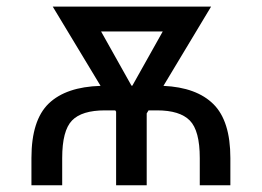

<svg xmlns="http://www.w3.org/2000/svg" viewBox="-20 -548 774 568"><path d="M371.5 -294.5 461.5 -455H279L369 -294.5ZM661.5 0H571V-80.5Q571 -161.5 541.5 -191.5Q512 -221.5 444.5 -221.5H419.5L414 -212.5V0H323.5V-217.5L321 -221.5H290.5Q222 -221.5 193 -191.5Q164 -161.5 164 -80.5V0H73V-80.5Q73 -192.5 124.2 -241.8Q175.5 -291 277.5 -294L136 -528.5H604.5L463.5 -294Q561.5 -289.5 611.5 -239.8Q661.5 -190 661.5 -80.5Z"/></svg>

Font: Roberto Sans
Style: Regular
Weight: 400
Designer: Google (font) & Cristiano Sobral (main changes)
Version: Version 1.500; ttfautohint (v1.8.4.7-5d5b-dirty)